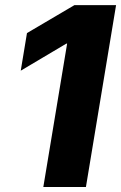

<svg xmlns="http://www.w3.org/2000/svg" viewBox="-20 -748 484 768"><path d="M444.3 -727.5 323.7 0H153.3L248.5 -573.7H245.6L63 -465.3L87.9 -615.7L277.8 -727.5Z"/></svg>

Font: Inter 24pt ExtraBold
Style: Italic
Weight: 800
Italic angle: -9.3988°
Designer: Rasmus Andersson
Foundry: rsms
Version: Version 4.001;git-66647c0bb